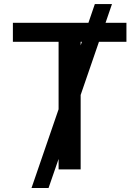

<svg xmlns="http://www.w3.org/2000/svg" viewBox="-20 -840 691 952"><path d="M136.2 92.3 270.5 -298.3V-632.8H43.9V-727.1H418.5L450.2 -819.8H535.2L503.4 -727.1H606.9V-632.8H470.7L379.9 -369.1V0H270.5V-51.8L220.7 92.3ZM379.9 -615.2 386.2 -632.8H379.9Z"/></svg>

Font: Interop Med
Style: Regular
Weight: 500
Designer: Rasmus Andersson, Google, Jang Haemin
Foundry: jhaemin
Version: Version 1.007